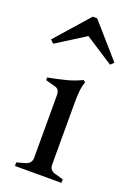

<svg xmlns="http://www.w3.org/2000/svg" viewBox="-145 -764 565 818"><g transform="rotate(20 138.0 -355.5)"><path d="M34 0V-16L73 -27Q99 -35 99 -61V-339Q99 -359 93.5 -367Q88 -375 74 -378L34 -389V-401Q76 -409 112 -418Q148 -427 184 -444L193 -437Q186 -418 183.5 -395Q181 -372 181 -339V-59Q181 -46 188 -38Q195 -30 206 -27L245 -16V0ZM148 -711 282 -558 267 -544 139 -627 9 -545 -6 -559 128 -711Z"/></g></svg>

Font: Ibarra Real Nova Medium
Style: Regular
Weight: 500
Designer: Jose Maria Ribagorda & Octavio Pardo
Foundry: Jose Maria Ribagorda
Version: Version 2.000